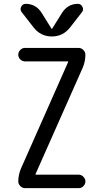

<svg xmlns="http://www.w3.org/2000/svg" viewBox="-20 -980 540 1000"><path d="M385.7 -960Q401.4 -960 409.2 -944.8Q417 -929.7 407.2 -917L345.7 -837.9Q308.6 -790 250 -790Q191.4 -790 154.3 -837.9L92.8 -917Q83 -929.7 90.3 -944.8Q97.7 -960 114.3 -960Q166 -960 196.3 -914.1L248 -831.1Q248 -830.1 250 -830.1Q252 -830.1 252 -831.1L303.7 -914.1Q334 -960 385.7 -960ZM88.9 -101.6 335 -657.2V-659.2Q335 -660.2 334 -660.2H110.4Q96.7 -660.2 85.9 -670.4Q75.2 -680.7 75.2 -694.8Q75.2 -709 85.4 -719.7Q95.7 -730.5 110.4 -730.5H389.6Q403.3 -730.5 414.1 -719.7Q424.8 -709 424.8 -695.3Q424.8 -661.1 411.1 -627.9L165 -73.2V-71.3Q165 -70.3 166 -70.3H389.6Q403.3 -70.3 414.1 -59.6Q424.8 -48.8 424.8 -35.2Q424.8 -21.5 414.6 -10.7Q404.3 0 389.6 0H110.4Q96.7 0 85.9 -10.7Q75.2 -21.5 75.2 -35.2Q75.2 -68.4 88.9 -101.6Z"/></svg>

Font: Rounded-X Mgen+ 1m regular
Style: Regular
Weight: 400
Designer: [Source Han Sans]
Ryoko NISHIZUKA  (kana & ideographs); Paul D. Hunt (Latin, Greek & Cyrillic); Wenlong ZHANG  (bopomofo
Version: Version 1.059.20150602